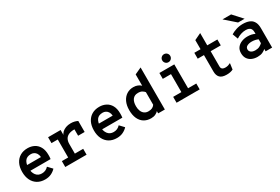

<svg xmlns="http://www.w3.org/2000/svg" viewBox="76 -1787 4161 2855"><g transform="rotate(-30 2156.0 -360.0)"><path d="M319 12Q243 12 188.2 -21.2Q133.5 -54.5 104.2 -114.8Q75 -175 75 -256Q75 -339 105 -398.8Q135 -458.5 189.8 -490.8Q244.5 -523 319 -523Q380.5 -523 431 -497Q481.5 -471 511.2 -417.5Q541 -364 541 -281Q541 -267.5 540.5 -249Q540 -230.5 537 -211H163V-309H428Q424.5 -348.5 408.5 -373.5Q392.5 -398.5 369 -410.2Q345.5 -422 319 -422Q248.5 -422 217.2 -378Q186 -334 186 -258Q186 -182.5 221.2 -136.2Q256.5 -90 320 -90Q354 -90 381.5 -102Q409 -114 433 -140L502 -67Q470 -32 424.2 -10Q378.5 12 319 12Z M667 0V-101H775V-410H667V-511H882V-398L876 -413Q885.5 -444.5 911.2 -469.5Q937 -494.5 975.2 -508.8Q1013.5 -523 1060 -523Q1098.5 -523 1128 -514.8Q1157.5 -506.5 1177 -496V-307H1065V-462L1114 -412Q1099 -414.5 1086.2 -415.8Q1073.5 -417 1065 -417Q1002 -417 963.5 -398.8Q925 -380.5 907.5 -346.5Q890 -312.5 890 -266V-101H1033V0Z M1551 12Q1475 12 1420.2 -21.2Q1365.5 -54.5 1336.2 -114.8Q1307 -175 1307 -256Q1307 -339 1337 -398.8Q1367 -458.5 1421.8 -490.8Q1476.5 -523 1551 -523Q1612.5 -523 1663 -497Q1713.5 -471 1743.2 -417.5Q1773 -364 1773 -281Q1773 -267.5 1772.5 -249Q1772 -230.5 1769 -211H1395V-309H1660Q1656.5 -348.5 1640.5 -373.5Q1624.5 -398.5 1601 -410.2Q1577.5 -422 1551 -422Q1480.5 -422 1449.2 -378Q1418 -334 1418 -258Q1418 -182.5 1453.2 -136.2Q1488.5 -90 1552 -90Q1586 -90 1613.5 -102Q1641 -114 1665 -140L1734 -67Q1702 -32 1656.2 -10Q1610.5 12 1551 12Z M2138 12Q2068.5 12 2018 -19.5Q1967.5 -51 1940.2 -111Q1913 -171 1913 -256Q1913 -339 1941.5 -398.8Q1970 -458.5 2020 -490.8Q2070 -523 2135 -523Q2178 -523 2210.8 -508.8Q2243.5 -494.5 2262 -474V-669L2377 -722V0H2262V-39Q2248 -20.5 2215.2 -4.2Q2182.5 12 2138 12ZM2154 -98Q2194.5 -98 2220 -110.8Q2245.5 -123.5 2262 -148V-364Q2250 -380.5 2224 -397.2Q2198 -414 2152 -414Q2093 -414 2061 -373.2Q2029 -332.5 2029 -256Q2029 -209 2043.5 -173.5Q2058 -138 2085.8 -118Q2113.5 -98 2154 -98Z M2719 0V-511H2834V0ZM2578 0V-101H2975V0ZM2578 -410V-511H2794V-410ZM2776 -582Q2747.5 -582 2727.8 -602.2Q2708 -622.5 2708 -651Q2708 -679.5 2727.8 -699.2Q2747.5 -719 2776 -719Q2805.5 -719 2825.2 -699.2Q2845 -679.5 2845 -651Q2845 -622.5 2825.2 -602.2Q2805.5 -582 2776 -582Z M3435 12Q3355 12 3320 -24.2Q3285 -60.5 3285 -127V-410H3178V-511H3285V-667L3400 -722V-511H3574V-410H3400V-149Q3400 -130 3407.2 -116.8Q3414.5 -103.5 3430.2 -96.8Q3446 -90 3472 -90Q3497.5 -90 3518.8 -96.8Q3540 -103.5 3560 -114L3546 -11Q3524.5 0 3497.5 6Q3470.5 12 3435 12Z M3965 12Q3911.5 12 3868.8 -7Q3826 -26 3801 -63.8Q3776 -101.5 3776 -158Q3776 -217 3806 -254.2Q3836 -291.5 3882.8 -309.2Q3929.5 -327 3980 -327Q4019 -327 4049.5 -320.2Q4080 -313.5 4107 -300V-330Q4107 -364 4095 -384.2Q4083 -404.5 4060.2 -413.2Q4037.5 -422 4006 -422Q3963.5 -422 3921.8 -408Q3880 -394 3844 -370L3809 -464Q3846 -487.5 3900 -505.2Q3954 -523 4016 -523Q4050 -523 4085.8 -516.2Q4121.5 -509.5 4151.8 -489.8Q4182 -470 4200.5 -431.8Q4219 -393.5 4219 -331V0H4107V-40Q4086 -20 4051.8 -4Q4017.5 12 3965 12ZM3986 -89Q4028 -89 4057.8 -104.5Q4087.5 -120 4107 -140V-206Q4086 -216.5 4057.8 -222.8Q4029.5 -229 3998 -229Q3954 -229 3920.5 -212.2Q3887 -195.5 3887 -158Q3887 -127.5 3913 -108.2Q3939 -89 3986 -89ZM3967 -576 3789 -732H3937L4079 -576Z"/></g></svg>

Font: Overpass Mono
Style: Bold
Weight: 700
Monospace: yes
Designer: Delve Withrington, Dave Bailey
Foundry: Delve Fonts LLC
Version: Version 4.000